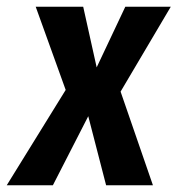

<svg xmlns="http://www.w3.org/2000/svg" viewBox="-64 -550 527 570"><path d="M443 -530 294 -278 390 0H251L198 -205L93 0H-44L131 -283L42 -530H183L223 -350L308 -530Z"/></svg>

Font: Fira Sans Extra Condensed SemiBold
Style: Italic
Weight: 600
Width: 3
Italic angle: -8°
Designer: Carrois Corporate & Edenspiekermann AG
Foundry: Carrois Corporate GbR & Edenspiekermann AG
Version: Version 4.203